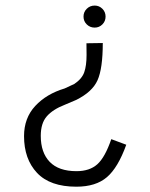

<svg xmlns="http://www.w3.org/2000/svg" viewBox="-20 -686 553 706"><path d="M297.9 -526.9 357.9 -527.8Q357.9 -434.1 338.6 -390.9Q319.3 -347.7 259.8 -318.4L218.3 -300.8Q174.3 -283.7 152.1 -258.3Q129.9 -232.9 129.9 -186.5Q129.9 -125 162.8 -90.8Q195.8 -56.6 261.2 -56.6Q309.6 -56.6 337.9 -82Q366.2 -107.4 389.2 -174.3L444.3 -153.8Q414.1 -69.8 373.3 -34.7Q332.5 0.5 260.7 0.5Q164.1 0.5 116.2 -50.3Q68.4 -101.1 68.4 -185.5Q68.4 -252 109.6 -296.4Q150.9 -340.8 217.8 -360.8L253.4 -377.4Q281.2 -396 289.8 -420.4Q298.3 -444.8 298.3 -483.9Q298.3 -490.2 298.1 -504.6Q297.9 -519 297.9 -526.9ZM328.1 -584.5Q311 -584.5 299.1 -596.2Q287.1 -607.9 287.1 -625Q287.1 -642.1 299.1 -653.8Q311 -665.5 328.1 -665.5Q344.7 -665.5 356.4 -653.8Q368.2 -642.1 368.2 -625Q368.2 -607.9 356.4 -596.2Q344.7 -584.5 328.1 -584.5Z"/></svg>

Font: LaylaThuluth
Style: Regular
Weight: 400
Version: Version 2.0